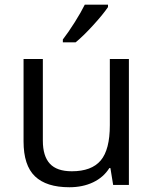

<svg xmlns="http://www.w3.org/2000/svg" viewBox="-20 -786 654 816"><path d="M162.1 -535.2V-188Q162.1 -122.6 191.9 -90.3Q221.7 -58.1 285.2 -58.1Q369.1 -58.1 408 -104Q446.8 -149.9 446.8 -253.9V-535.2H527.8V0H460.9L449.2 -71.8H444.8Q419.9 -32.2 375.7 -11.2Q331.5 9.8 274.9 9.8Q177.2 9.8 128.7 -36.6Q80.1 -83 80.1 -185.1V-535.2ZM247.1 -618.2Q270.5 -648.4 297.6 -691.4Q324.7 -734.4 340.3 -766.1H439V-755.9Q417.5 -724.1 375 -677.7Q332.5 -631.3 301.3 -606H247.1Z"/></svg>

Font: HunimalSansv1.5
Style: Regular
Weight: 400
Foundry: Ascender Corporation
Version: Version 1.10